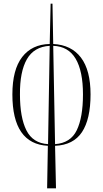

<svg xmlns="http://www.w3.org/2000/svg" viewBox="-20 -780 556 1039"><path d="M235 239 239 9Q47 -1 47 -269Q47 -403 100 -471.5Q153 -540 249 -542L254 -760H264L268 -542Q366 -537 418 -468.5Q470 -400 470 -269Q470 -135 423.5 -65Q377 5 278 9L283 239ZM88 -269Q88 -144 123 -74.5Q158 -5 240 0L249 -532Q164 -527 125.5 -459.5Q87 -392 88 -269ZM429 -269Q429 -395 389.5 -462Q350 -529 268 -532L278 0Q362 -6 395.5 -75.5Q429 -145 429 -269Z"/></svg>

Font: Noto Serif Display Condensed ExtraLight
Style: Regular
Weight: 200
Width: 3
Designer: Monotype Design Team
Foundry: Monotype Imaging Inc.
Version: Version 2.009